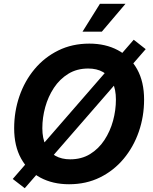

<svg xmlns="http://www.w3.org/2000/svg" viewBox="-20 -969 811 1020"><path d="M346.8 9.8Q260.4 9.8 194.6 -25.3Q128.9 -60.3 92.1 -126.7Q55.2 -193.2 55.2 -287.7Q55.2 -376.7 83.1 -457.8Q111 -538.8 163.5 -601.7Q216 -664.6 289.7 -700.9Q363.3 -737.3 454.6 -737.3Q540.8 -737.3 606.2 -702.4Q671.6 -667.5 708.6 -601Q745.5 -534.6 745.5 -439.8Q745.5 -350.5 717.5 -269.6Q689.5 -188.7 637.1 -125.7Q584.7 -62.8 511.3 -26.5Q437.9 9.8 346.8 9.8ZM352.9 -122.6Q413.1 -122.6 458.6 -150.5Q504.1 -178.5 534.7 -225Q565.3 -271.6 580.6 -327.7Q595.8 -383.7 595.8 -439.7Q595.8 -494.1 578.1 -530.9Q560.4 -567.6 527.3 -586.3Q494.3 -605 448.6 -605Q388.4 -605 342.8 -576.9Q297.1 -548.8 266.4 -502.3Q235.7 -455.7 220.3 -399.9Q204.9 -344 204.9 -288Q204.9 -233.9 222.9 -197Q240.9 -160.1 274 -141.4Q307.2 -122.6 352.9 -122.6ZM111.5 30.9 47.7 -18.3 690.4 -757.9 754 -707.9ZM418.4 -800.8 510.8 -948.7H646.6L521 -800.8Z"/></svg>

Font: Inter
Style: Italic
Weight: 400
Italic angle: -9.3988°
Designer: Rasmus Andersson
Foundry: rsms
Version: Version 4.001;git-66647c0bb